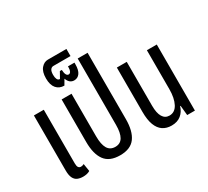

<svg xmlns="http://www.w3.org/2000/svg" viewBox="-163 -1107 1493 1379"><g transform="rotate(-30 583.5 -417.5)"><path d="M165 10Q140 10 120 1.5Q100 -7 89 -29.5Q78 -52 78 -92V-548H160V-103Q160 -80 167 -70Q174 -60 188 -60Q194 -60 201 -62Q208 -64 213 -67L223 -4Q210 4 195 7Q180 10 165 10Z M473 10Q385 10 346.5 -43Q308 -96 308 -195V-548H390V-195Q390 -128 410 -94Q430 -60 473 -60Q515 -60 535 -94Q555 -128 555 -195V-745H637V-195Q637 -96 598.5 -43Q560 10 473 10Z M456 -621Q437 -621 423 -632Q409 -643 400 -667L375 -624Q334 -624 310 -652Q286 -680 286 -734Q286 -790 310 -817.5Q334 -845 365 -845H519V-786H377Q362 -786 352.5 -773Q343 -760 343 -731Q343 -709 349.5 -695Q356 -681 371 -681L399 -731H415Q416 -705 423 -691.5Q430 -678 442 -678Q453 -678 459.5 -689.5Q466 -701 466 -719V-731H520V-718Q520 -669 502.5 -645Q485 -621 456 -621Z M900 10Q858 10 828 -10Q798 -30 782 -72Q766 -114 766 -180V-548H848V-184Q848 -123 867 -91.5Q886 -60 922 -60Q967 -60 991 -105.5Q1015 -151 1015 -226V-548H1097V0H1033L1025 -81H1021Q1009 -40 978.5 -15Q948 10 900 10Z"/></g></svg>

Font: Noto Sans Thai ExtraCondensed
Style: Regular
Weight: 400
Width: 2
Designer: Monotype Design Team
Foundry: Monotype Imaging Inc.
Version: Version 2.002